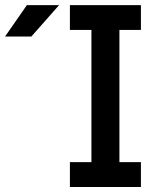

<svg xmlns="http://www.w3.org/2000/svg" viewBox="-20 -743 642 763"><path d="M257.8 -722.7H540V-624H454.6V-98.6H540V0H257.8V-98.6H343.3V-624H257.8ZM104.5 -597.7H0L86.9 -722.7H214.8Z"/></svg>

Font: Giphurs Medium
Style: Regular
Weight: 500
Version: Version 0.920; ttfautohint (v1.8.4.7-5d5b)